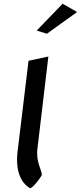

<svg xmlns="http://www.w3.org/2000/svg" viewBox="-20 -1026 436 1036"><path d="M178 -861 233 -844 396 -961 318 -1006ZM143 -10C160 -15 198 -66 206 -82C204 -112 173 -154 182 -224L241 -721L134 -698L75 -210C63 -112 88 -41 143 -10Z"/></svg>

Font: Bluebird
Style: LiNrwObl
Weight: 300
Designer: Jasper
Foundry: Cannot Into Space Fonts
Version: Version 0.98